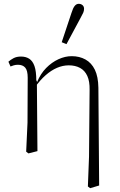

<svg xmlns="http://www.w3.org/2000/svg" viewBox="-20 -794 626 1005"><path d="M117 0 124 -152 125 -387Q125 -425 112 -440Q99 -455 74 -455Q62 -455 52 -452Q42 -449 35 -446L24 -471Q35 -481 51 -489.5Q67 -498 90 -498Q115 -498 133 -486.5Q151 -475 160.5 -448Q170 -421 170 -372L173 -371L176 -3L129 9ZM440 182 446 26 449 -323Q450 -368 437 -396.5Q424 -425 399 -438.5Q374 -452 340 -452Q309 -452 278.5 -439Q248 -426 218.5 -400Q189 -374 163 -337L158 -364H174Q192 -408 221.5 -438Q251 -468 286 -484Q321 -500 355 -500Q396 -500 427.5 -482.5Q459 -465 476.5 -429Q494 -393 495 -335L499 177L452 191ZM303 -573 354 -726Q362 -752 371 -763Q380 -774 392 -774Q404 -774 412 -767Q420 -760 420 -748Q420 -737 415.5 -727Q411 -717 401 -699L328 -563Z"/></svg>

Font: Source Serif 4 Light
Style: Regular
Weight: 300
Designer: Frank Grießhammer
Foundry: Adobe Systems Incorporated
Version: Version 4.004;hotconv 1.0.116;makeotfexe 2.5.65601